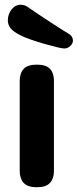

<svg xmlns="http://www.w3.org/2000/svg" viewBox="-20 -780 327 808"><path d="M135 8Q96 8 79.5 -10.5Q63 -29 63 -60V-440Q63 -472 79.5 -490Q96 -508 135 -508Q174 -508 190.5 -490Q207 -472 207 -440V-60Q207 -29 190.5 -10.5Q174 8 135 8ZM251 -576Q242 -576 219 -581.5Q196 -587 166.5 -595.5Q137 -604 109.5 -613.5Q82 -623 65 -632Q37 -646 25 -660.5Q13 -675 13 -694Q13 -720 28.5 -740Q44 -760 68 -760Q74 -760 81.5 -758Q89 -756 96 -751Q119 -735 146 -717Q173 -699 198.5 -682.5Q224 -666 242 -654.5Q260 -643 264 -641Q277 -634 282 -626Q287 -618 287 -610Q287 -597 276 -586.5Q265 -576 251 -576Z"/></svg>

Font: Madimi One
Style: Regular
Weight: 400
Designer: Taurai Valerie Mtake, Mirko Velimirovic
Foundry: TaVaTake
Version: Version 1.000; ttfautohint (v1.8.4.7-5d5b)